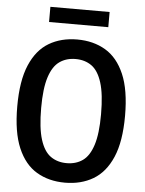

<svg xmlns="http://www.w3.org/2000/svg" viewBox="-60 -957 767 1014"><g transform="rotate(5 323.0 -450.0)"><path d="M322.5 9.5Q237 9.5 172.8 -28.5Q108.5 -66.5 72.8 -150Q37 -233.5 37 -370Q37 -506.5 72.8 -590Q108.5 -673.5 172.8 -711.5Q237 -749.5 322.5 -749.5Q408 -749.5 472.2 -711.5Q536.5 -673.5 572.5 -590Q608.5 -506.5 608.5 -370Q608.5 -233.5 572.5 -150Q536.5 -66.5 472.2 -28.5Q408 9.5 322.5 9.5ZM322.5 -94Q372 -94 407.5 -119Q443 -144 462.2 -203.8Q481.5 -263.5 481.5 -367Q481.5 -473.5 462.2 -534.5Q443 -595.5 407.5 -620.8Q372 -646 322.5 -646Q273.5 -646 237.8 -621Q202 -596 182.8 -536.2Q163.5 -476.5 163.5 -373Q163.5 -266.5 182.8 -205.5Q202 -144.5 237.8 -119.2Q273.5 -94 322.5 -94ZM165.5 -828.5V-909H479.5V-828.5Z"/></g></svg>

Font: Encode Sans Condensed Condensed SemiBold
Style: Regular
Weight: 600
Width: 3
Designer: Multiple Designers
Foundry: Impallari Type
Version: Version 3.000; ttfautohint (v1.8.3) -l 8 -r 50 -G 200 -x 14 